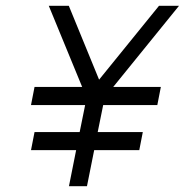

<svg xmlns="http://www.w3.org/2000/svg" viewBox="-20 -645 640 665"><path d="M372.1 -343.8H537.1L524.9 -281.2H337.4L318.4 -187.5H474.6L462.4 -125H306.2L281.2 0H218.8L243.7 -125H87.4L99.6 -187.5H255.9L274.9 -281.2H87.4L99.6 -343.8H264.6L148.9 -625H218.3L323.2 -369.1L530.8 -625H600.1Z"/></svg>

Font: Juliett
Style: Italic
Weight: 400
Italic angle: -11.25°
Designer: GGBotNet
Foundry: GGBotNet
Version: 0.60